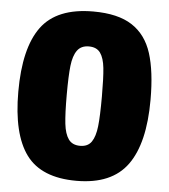

<svg xmlns="http://www.w3.org/2000/svg" viewBox="-53 -773 733 835"><g transform="rotate(5 314.0 -355.0)"><path d="M26 -349Q26 -540 94 -632.5Q162 -725 321 -725Q429 -725 490.5 -685Q552 -645 577 -566.5Q602 -488 602 -364Q602 -174 533.5 -79.5Q465 15 311 15Q158 15 92 -74.5Q26 -164 26 -349ZM390 -359Q390 -441 385.5 -484Q381 -527 365 -549.5Q349 -572 315 -572Q281 -572 264 -548.5Q247 -525 242 -480.5Q237 -436 237 -354Q237 -272 242 -228Q247 -184 263.5 -161Q280 -138 314 -138Q348 -138 364 -161.5Q380 -185 385 -229.5Q390 -274 390 -359Z"/></g></svg>

Font: Bitter Pro Black
Style: Regular
Weight: 900
Designer: Sol Matas, and Bitter project Authors
Foundry: Sol Matas
Version: Version 1.010